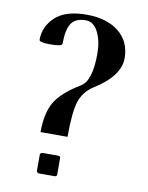

<svg xmlns="http://www.w3.org/2000/svg" viewBox="-81 -769 637 828"><g transform="rotate(10 237.5 -355.0)"><path d="M147.5 0H215.8C222.3 0 225.6 -3.3 225.6 -9.8V-80.1C225.6 -86.6 222.3 -89.8 215.8 -89.8H147.5C144.9 -89.8 142.4 -88.9 140.1 -86.9C137.9 -85 136.7 -82.7 136.7 -80.1V-9.8C136.7 -7.2 137.9 -4.9 140.1 -2.9C142.4 -1 144.9 0 147.5 0ZM123 -176.8H241.2C241.2 -247.7 246.1 -299 255.9 -330.6C265.6 -362.1 285.2 -387.4 314.5 -406.2C388 -451.8 424.8 -501 424.8 -553.7C424.8 -601.9 407.4 -640 372.6 -668C337.7 -696 290.7 -710 231.4 -710C169.6 -710 123.9 -696 94.2 -668C64.6 -640 49.8 -606.8 49.8 -568.4C49.8 -560.5 65.8 -556.6 97.7 -556.6C132.8 -556.6 150.4 -560.5 150.4 -568.4C150.4 -610 156.6 -640 168.9 -658.2C181.3 -676.4 202.1 -685.5 231.4 -685.5C254.9 -685.5 273.1 -672.5 286.1 -646.5C299.2 -620.4 305.7 -589.2 305.7 -552.7C305.7 -473.3 290.7 -424.5 260.7 -406.2C206.7 -373.7 170.2 -341.1 151.4 -308.6C132.5 -276 123 -232.1 123 -176.8Z"/></g></svg>

Font: TriodPostnaja
Style: Medium
Weight: 500
Version: 20110805; ttfautohint (v0.96) -l 8 -r 50 -G 200 -x 14 -w "G"